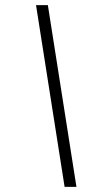

<svg xmlns="http://www.w3.org/2000/svg" viewBox="-20 -726 370 746"><path d="M120 -706H166L277 0H231Z"/></svg>

Font: Trirong Medium
Style: Italic
Weight: 500
Italic angle: -12°
Designer: Katatrad Team
Foundry: CadsonDemak
Version: Version 1.001